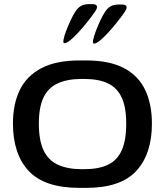

<svg xmlns="http://www.w3.org/2000/svg" viewBox="-20 -904 803 934"><path d="M368 10Q196 10 119.5 -72.5Q43 -155 43 -303Q43 -398 76.5 -466.5Q110 -535 181.5 -572.5Q253 -610 368 -610H399Q512 -610 582.5 -573Q653 -536 686 -467Q719 -398 719 -303Q719 -155 643 -72.5Q567 10 399 10ZM378 -81H389Q460 -81 505 -102.5Q550 -124 572 -172.5Q594 -221 594 -303Q594 -383 571.5 -430.5Q549 -478 504 -499Q459 -520 389 -520H378Q308 -520 261 -498.5Q214 -477 191.5 -429.5Q169 -382 169 -303Q169 -221 192 -172.5Q215 -124 262 -102.5Q309 -81 378 -81ZM437 -692Q430 -692 433 -709Q436 -726 445.5 -751Q455 -776 467 -802Q479 -828 490 -845Q504 -866 519.5 -874Q535 -882 559 -882H572Q613 -882 584 -842Q568 -819 547 -793Q526 -767 505 -744Q484 -721 466 -706.5Q448 -692 437 -692ZM293 -694Q286 -694 289 -711Q292 -728 301.5 -753Q311 -778 323 -804Q335 -830 346 -847Q360 -868 375.5 -876Q391 -884 415 -884H428Q469 -884 440 -844Q424 -821 403 -795Q382 -769 361 -746Q340 -723 322 -708.5Q304 -694 293 -694Z"/></svg>

Font: Red Rose Medium
Style: Regular
Weight: 500
Designer: Jaikishan Patel
Version: Version 2.000